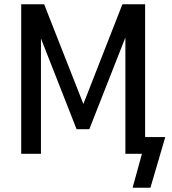

<svg xmlns="http://www.w3.org/2000/svg" viewBox="-20 -725 813 905"><path d="M605 160 649 0H571V-561H576L401 -116H341L167 -559L173 -560V0H80V-705H188L380 -217H366L557 -705H664V-79H759L689 160Z"/></svg>

Font: Nunito Sans 10pt Condensed SemiBold
Style: Regular
Weight: 600
Width: 3
Designer: Vernon Adams
Foundry: Vernon Adams
Version: Version 3.101;gftools[0.9.27]